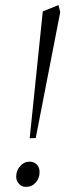

<svg xmlns="http://www.w3.org/2000/svg" viewBox="-20 -730 268 758"><path d="M43.9 -32.2Q43.9 -56.2 59.3 -74Q74.7 -91.8 97.2 -91.8Q113.3 -91.8 124.8 -80.8Q136.2 -69.8 136.2 -50.8Q136.2 -26.4 121.1 -9.3Q106 7.8 82 7.8Q65.9 7.8 54.9 -4.4Q43.9 -16.6 43.9 -32.2ZM97.2 -184.1 148.9 -685.1 210.9 -710 217.8 -682.1 121.1 -185.1Z"/></svg>

Font: Dihjauti
Style: Bold Italic
Weight: 700
Italic angle: -9°
Designer: T. Christopher White
Version: Version 3.0.0